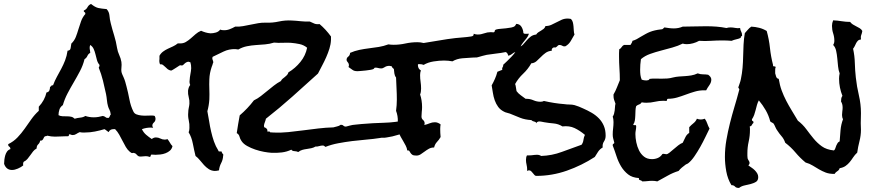

<svg xmlns="http://www.w3.org/2000/svg" viewBox="-115 -795 4376 951"><path d="M739.3 -71.3Q736.3 -57.6 727.1 -49.3Q717.8 -41 705.1 -36.1Q692.4 -31.2 679.2 -29.8Q666 -28.3 655.3 -28.3Q650.4 -28.3 646 -28.8Q641.6 -29.3 636.7 -29.3Q631.8 -29.3 631.8 -24.4Q631.8 -19.5 627 -17.6Q622.1 -19.5 617.2 -20.5Q612.3 -21.5 607.4 -21.5Q600.6 -21.5 594.2 -20.5Q587.9 -19.5 582 -19.5Q574.2 -19.5 570.8 -21.5Q567.4 -23.4 564.9 -25.9Q562.5 -28.3 560.1 -31.2Q557.6 -34.2 552.7 -36.1Q545.9 -39.1 541.5 -37.1Q537.1 -35.2 528.3 -43Q516.6 -52.7 508.3 -66.9Q500 -81.1 492.2 -96.7Q484.4 -112.3 475.6 -127.9Q466.8 -143.6 455.1 -155.3H447.3Q429.7 -155.3 422.9 -140.6Q418 -143.6 413.1 -147.9Q408.2 -152.3 402.3 -155.3Q379.9 -148.4 355.5 -143.6Q331.1 -138.7 306.6 -138.7H293Q287.1 -138.7 280.3 -140.6Q270.5 -136.7 262.7 -131.3Q254.9 -126 245.1 -126Q239.3 -126 231.4 -129.9Q225.6 -129.9 226.1 -125Q226.6 -120.1 219.7 -120.1H210.9Q197.3 -120.1 184.1 -119.1Q170.9 -118.2 157.2 -118.2Q138.7 -118.2 119.1 -123Q114.3 -120.1 108.4 -120.1Q104.5 -118.2 102.5 -113.8Q100.6 -109.4 98.6 -106Q96.7 -102.5 93.3 -100.1Q89.8 -97.7 84 -98.6Q82 -86.9 74.2 -80.1Q66.4 -73.2 66.4 -59.6Q55.7 -53.7 48.8 -44.9Q42 -36.1 35.2 -26.4Q28.3 -16.6 21 -7.8Q13.7 1 2.9 5.9Q-2 11.7 0 24.4Q-10.7 33.2 -26.4 40Q-42 46.9 -55.7 46.9Q-84 46.9 -94.7 16.6Q-94.7 6.8 -93.3 -4.4Q-91.8 -15.6 -88.9 -25.9Q-85.9 -36.1 -80.1 -44.4Q-74.2 -52.7 -63.5 -56.6Q-63.5 -65.4 -69.3 -68.8Q-75.2 -72.3 -74.2 -81.1Q-47.9 -93.8 -28.3 -114.3Q-8.8 -134.8 7.3 -157.7Q23.4 -180.7 40 -204.1Q56.6 -227.5 77.1 -246.1V-266.6Q106.4 -297.9 115.2 -336.9Q126 -338.9 129.4 -346.7Q132.8 -354.5 132.8 -365.2Q137.7 -365.2 139.2 -369.6Q140.6 -374 147.5 -372.1Q156.2 -395.5 167 -415Q177.7 -434.6 188.5 -454.6Q199.2 -474.6 207.5 -496.1Q215.8 -517.6 219.7 -543.9Q233.4 -544.9 234.9 -557.1Q236.3 -569.3 238.3 -579.1Q252.9 -592.8 260.3 -611.3Q267.6 -629.9 273.4 -649.9Q279.3 -669.9 286.6 -689.9Q293.9 -710 307.6 -725.6V-728.5Q307.6 -733.4 303.7 -734.9Q299.8 -736.3 299.8 -741.2Q300.8 -742.2 300.8 -743.2Q312.5 -748 318.4 -759.3Q324.2 -770.5 335.9 -775.4Q356.4 -758.8 372.1 -755.4Q387.7 -752 413.1 -750Q425.8 -736.3 427.2 -717.3Q428.7 -698.2 433.6 -679.7Q441.4 -648.4 450.7 -618.7Q460 -588.9 464.8 -557.6Q467.8 -539.1 475.6 -522.5Q483.4 -505.9 486.3 -488.3Q488.3 -474.6 486.3 -457.5Q484.4 -440.4 490.2 -427.7L497.1 -412.1Q502 -401.4 505.4 -389.6Q508.8 -377.9 511.7 -366.2Q519.5 -336.9 525.9 -303.2Q532.2 -269.5 545.9 -242.2Q550.8 -232.4 561 -228.5Q571.3 -224.6 584 -223.1Q596.7 -221.7 608.9 -222.2Q621.1 -222.7 629.9 -222.7H639.6Q645.5 -222.7 651.4 -220.7Q655.3 -212.9 655.3 -207Q655.3 -195.3 647.5 -188.5Q639.6 -181.6 639.6 -172.9Q639.6 -168 643.6 -162.1Q639.6 -163.1 631.8 -163.1Q609.4 -163.1 587.9 -155.3Q595.7 -138.7 608.9 -127.4Q622.1 -116.2 636.7 -106.4Q646.5 -114.3 657.2 -114.3Q668.9 -114.3 679.2 -108.9Q689.5 -103.5 701.2 -103.5Q710 -103.5 713.9 -106.4Q721.7 -97.7 726.6 -88.4Q731.4 -79.1 739.3 -71.3ZM433.6 -227.5Q431.6 -244.1 427.2 -251.5Q422.9 -258.8 419.9 -269.5Q416 -283.2 414.6 -298.8Q413.1 -314.5 410.2 -329.1Q403.3 -362.3 395 -395.5Q386.7 -428.7 374 -460Q377.9 -465.8 377.9 -470.7V-473.6Q369.1 -483.4 365.2 -497.6Q361.3 -511.7 357.9 -525.9Q354.5 -540 349.1 -552.2Q343.8 -564.5 332 -572.3Q329.1 -566.4 329.1 -558.6Q329.1 -551.8 330.6 -545.9Q332 -540 332 -533.2Q322.3 -528.3 317.9 -518.1Q313.5 -507.8 303.7 -502Q295.9 -470.7 281.2 -442.9Q266.6 -415 250.5 -387.7Q234.4 -360.4 219.7 -332.5Q205.1 -304.7 196.3 -274.4Q183.6 -265.6 179.2 -252Q174.8 -238.3 174.8 -224.6Q183.6 -219.7 194.8 -219.2Q206.1 -218.8 216.8 -218.8Q227.5 -218.8 237.3 -216.8Q247.1 -214.8 254.9 -207Q267.6 -210.9 282.7 -212.4Q297.9 -213.9 307.6 -220.7Q327.1 -213.9 349.6 -213.9Q361.3 -213.9 372.6 -215.8Q383.8 -217.8 394.5 -220.7Q403.3 -218.8 408.2 -214.4Q413.1 -210 422.9 -210.9Q427.7 -214.8 428.7 -219.2Q429.7 -223.6 433.6 -227.5Z M1960.9 -169.9Q1959 -155.3 1950.7 -147.5Q1942.4 -139.6 1931.6 -132.8Q1926.8 -133.8 1922.4 -134.3Q1918 -134.8 1913.1 -134.8Q1882.8 -135.7 1856 -127Q1829.1 -118.2 1800.8 -114.3Q1791 -112.3 1782.7 -112.8Q1774.4 -113.3 1765.6 -111.3Q1734.4 -106.4 1699.2 -103.5Q1664.1 -100.6 1628.9 -96.2Q1593.8 -91.8 1560.1 -85.4Q1526.4 -79.1 1497.1 -67.4Q1494.1 -69.3 1491.2 -71.8Q1488.3 -74.2 1484.4 -74.2Q1474.6 -74.2 1465.8 -71.3Q1457 -68.4 1448.2 -69.3Q1438.5 -63.5 1427.2 -61Q1416 -58.6 1404.8 -57.1Q1393.6 -55.7 1382.8 -52.7Q1372.1 -49.8 1362.3 -42Q1354.5 -45.9 1343.3 -46.4Q1332 -46.9 1328.1 -53.7Q1305.7 -43 1280.8 -40Q1255.9 -37.1 1230.5 -38.1Q1213.9 -39.1 1192.4 -43Q1170.9 -46.9 1149.4 -54.2Q1127.9 -61.5 1109.4 -71.8Q1090.8 -82 1081.1 -96.7Q1074.2 -106.4 1071.3 -118.2Q1068.4 -129.9 1057.6 -135.7Q1060.5 -158.2 1064.5 -179.7Q1068.4 -201.2 1072.3 -223.6Q1091.8 -240.2 1109.4 -258.8Q1127 -277.3 1142.6 -297.9Q1161.1 -306.6 1177.2 -319.3Q1193.4 -332 1209.5 -345.2Q1225.6 -358.4 1241.7 -371.1Q1257.8 -383.8 1276.4 -393.6Q1279.3 -400.4 1284.7 -404.8Q1290 -409.2 1295.9 -413.6Q1301.8 -418 1306.6 -423.3Q1311.5 -428.7 1313.5 -436.5Q1347.7 -457 1373 -488.3Q1398.4 -519.5 1406.2 -558.6Q1389.6 -572.3 1368.7 -576.7Q1347.7 -581.1 1325.2 -583Q1305.7 -584 1284.7 -583Q1263.7 -582 1242.2 -584Q1220.7 -577.1 1197.8 -575.2Q1174.8 -573.2 1152.3 -571.8Q1129.9 -570.3 1107.9 -565.9Q1085.9 -561.5 1065.4 -549.8Q1061.5 -549.8 1058.1 -550.8Q1054.7 -551.8 1050.8 -551.8Q1019.5 -552.7 992.2 -539.6Q964.8 -526.4 938.5 -513.7Q936.5 -509.8 936.5 -507.8Q936.5 -502 939 -496.6Q941.4 -491.2 941.4 -485.4Q940.4 -484.4 940.4 -483.4Q940.4 -482.4 939.5 -481.4Q938.5 -476.6 937 -472.7Q935.5 -468.8 933.6 -463.9Q922.9 -432.6 921.9 -402.3Q920.9 -377 921.9 -352.5Q922.9 -328.1 921.9 -302.7Q919.9 -271.5 912.1 -244.1Q917 -220.7 920.9 -194.8Q924.8 -168.9 930.7 -143.6Q936.5 -118.2 944.8 -94.2Q953.1 -70.3 966.8 -48.8Q965.8 -46.9 967.8 -45.9Q969.7 -44.9 971.7 -44.9H979.5Q984.4 -44.9 983.4 -41Q985.4 -38.1 986.3 -35.6Q987.3 -33.2 990.2 -31.2Q992.2 -28.3 990.2 -23.4Q989.3 -3.9 980.5 12.7Q971.7 29.3 969.7 48.8Q958 51.8 948.2 51.8Q931.6 50.8 918.9 42.5Q906.2 34.2 895.5 22.5Q884.8 10.7 875 -1.5Q865.2 -13.7 853.5 -22.5Q846.7 -49.8 840.3 -83Q834 -116.2 819.3 -139.6Q823.2 -148.4 823.2 -161.1Q824.2 -180.7 819.8 -199.7Q815.4 -218.8 817.4 -238.3Q817.4 -249 819.8 -259.8Q822.3 -270.5 823.2 -281.2Q824.2 -297.9 819.8 -313.5Q815.4 -329.1 816.4 -345.7Q817.4 -353.5 819.8 -360.8Q822.3 -368.2 827.1 -374Q822.3 -385.7 824.2 -396.5Q825.2 -413.1 828.1 -427.7Q831.1 -442.4 832 -457Q832 -464.8 831.1 -472.2Q830.1 -479.5 828.1 -486.3L819.3 -489.3Q813.5 -489.3 808.1 -486.3Q802.7 -483.4 798.8 -479.5Q794.9 -475.6 792 -473.1Q789.1 -470.7 786.1 -470.7Q784.2 -470.7 781.7 -471.2Q779.3 -471.7 777.3 -471.7Q775.4 -471.7 770 -467.8Q764.6 -463.9 757.3 -459.5Q750 -455.1 743.2 -450.7Q736.3 -446.3 732.4 -445.3Q721.7 -447.3 715.3 -452.6Q709 -458 703.6 -463.4Q698.2 -468.8 692.4 -473.1Q686.5 -477.5 677.7 -476.6Q674.8 -482.4 674.3 -489.3Q673.8 -496.1 674.8 -502.9V-518.6Q681.6 -531.2 692.9 -539.6Q704.1 -547.9 716.8 -553.7L742.2 -565.4Q754.9 -571.3 765.6 -580.1H774.4Q792 -579.1 805.2 -586.9Q818.4 -594.7 830.1 -605Q841.8 -615.2 854 -626Q866.2 -636.7 880.9 -642.6Q891.6 -637.7 903.3 -634.3Q915 -630.9 927.7 -629.9Q940.4 -629.9 954.1 -633.8Q967.8 -637.7 975.6 -648.4Q980.5 -646.5 983.9 -646Q987.3 -645.5 992.2 -645.5Q1006.8 -644.5 1021.5 -649.9Q1036.1 -655.3 1049.8 -663.1Q1069.3 -662.1 1088.4 -665.5Q1107.4 -668.9 1126.5 -672.9Q1145.5 -676.8 1164.6 -680.2Q1183.6 -683.6 1203.1 -682.6Q1235.4 -681.6 1266.6 -688.5Q1297.9 -695.3 1330.1 -693.4Q1352.5 -692.4 1374.5 -689.9Q1396.5 -687.5 1418.9 -688.5Q1431.6 -682.6 1441.9 -678.2Q1452.1 -673.8 1467.8 -675.8Q1499 -649.4 1524.4 -614.3V-597.7Q1523.4 -575.2 1516.6 -553.7Q1509.8 -532.2 1500.5 -511.2Q1491.2 -490.2 1480.5 -470.2Q1469.7 -450.2 1460 -430.7Q1396.5 -373 1333 -316.4Q1269.5 -259.8 1202.1 -207Q1200.2 -197.3 1196.8 -189.5Q1193.4 -181.6 1192.4 -172.9Q1192.4 -168 1193.4 -165Q1200.2 -163.1 1205.6 -157.7Q1210.9 -152.3 1209 -143.6H1217.8Q1222.7 -143.6 1222.7 -139.6L1238.3 -138.7Q1275.4 -136.7 1312.5 -140.6Q1349.6 -144.5 1387.2 -149.4Q1424.8 -154.3 1461.9 -158.7Q1499 -163.1 1536.1 -164.1Q1544.9 -167 1554.7 -168.9Q1564.5 -170.9 1572.3 -176.8H1575.2Q1582 -176.8 1585.4 -172.9Q1588.9 -168.9 1595.7 -168Q1600.6 -168 1606 -169.9Q1611.3 -171.9 1617.2 -172.9Q1630.9 -176.8 1646 -177.7Q1661.1 -178.7 1675.8 -180.7Q1732.4 -185.5 1788.1 -187Q1843.8 -188.5 1899.4 -201.2Q1904.3 -194.3 1913.1 -191.9Q1921.9 -189.5 1931.6 -187Q1941.4 -184.6 1949.7 -181.6Q1958 -178.7 1960.9 -169.9Z M2504.9 -627.9Q2501 -615.2 2492.2 -604.5L2475.6 -584Q2467.8 -574.2 2462.4 -563Q2457 -551.8 2459 -537.1Q2457 -537.1 2454.1 -537.6Q2451.2 -538.1 2449.2 -538.1Q2433.6 -538.1 2425.3 -530.8Q2417 -523.4 2403.3 -518.6Q2401.4 -524.4 2398.4 -529.8Q2395.5 -535.2 2389.6 -537.1Q2366.2 -532.2 2342.8 -529.8Q2319.3 -527.3 2295.9 -523.4Q2285.2 -521.5 2274.4 -518.1Q2263.7 -514.6 2252 -511.7Q2246.1 -509.8 2239.3 -510.3Q2232.4 -510.7 2225.6 -509.8Q2202.1 -508.8 2174.8 -506.3Q2147.5 -503.9 2126 -491.2Q2116.2 -493.2 2105.5 -494.1Q2094.7 -495.1 2084 -495.1Q2060.5 -495.1 2032.7 -490.7Q2004.9 -486.3 1983.4 -473.6Q1978.5 -475.6 1973.1 -476.6Q1967.8 -477.5 1960.9 -477.5Q1959 -477.5 1958 -477.1Q1957 -476.6 1955.1 -476.6Q1954.1 -467.8 1957.5 -459.5Q1960.9 -451.2 1969.7 -446.3Q1965.8 -435.5 1965.8 -422.9Q1965.8 -406.2 1968.3 -389.6Q1970.7 -373 1970.7 -356.4Q1970.7 -337.9 1965.8 -327.1Q1975.6 -297.9 1975.6 -264.6Q1975.6 -252.9 1974.1 -241.7Q1972.7 -230.5 1972.7 -217.8Q1972.7 -207 1980.5 -200.7Q1988.3 -194.3 1988.3 -183.6Q1988.3 -179.7 1986.3 -175.8Q2000 -178.7 2012.7 -184.1Q2025.4 -189.5 2039.1 -189.5Q2046.9 -189.5 2054.2 -186.5Q2061.5 -183.6 2067.4 -178.7Q2066.4 -173.8 2065.9 -168Q2065.4 -162.1 2065.4 -156.2Q2065.4 -145.5 2065.9 -136.2Q2066.4 -127 2067.4 -116.2Q2059.6 -102.5 2049.3 -91.8Q2039.1 -81.1 2035.2 -64.5Q2020.5 -64.5 2009.3 -58.1Q1998 -51.8 1988.3 -44.4Q1978.5 -37.1 1968.8 -30.8Q1959 -24.4 1947.3 -24.4Q1932.6 -24.4 1926.8 -28.8Q1920.9 -33.2 1918 -38.1Q1915 -43 1912.6 -46.9Q1910.2 -50.8 1902.3 -49.8Q1900.4 -62.5 1894.5 -73.7Q1888.7 -85 1882.3 -95.7Q1876 -106.4 1869.6 -117.7Q1863.3 -128.9 1860.4 -140.6Q1854.5 -166 1855.5 -193.4Q1856.4 -220.7 1846.7 -246.1Q1848.6 -259.8 1849.6 -273.9Q1850.6 -288.1 1850.6 -301.8Q1850.6 -329.1 1849.1 -356Q1847.7 -382.8 1846.7 -411.1Q1839.8 -419.9 1838.4 -431.2Q1836.9 -442.4 1835.9 -453.1Q1833 -456.1 1829.6 -459Q1826.2 -461.9 1825.2 -466.8Q1817.4 -468.8 1813.5 -468.8Q1799.8 -468.8 1790.5 -462.4Q1781.2 -456.1 1773.4 -456.1Q1765.6 -456.1 1758.8 -458Q1752 -460 1745.1 -460Q1739.3 -460 1738.8 -457.5Q1738.3 -455.1 1734.4 -453.1Q1731.4 -451.2 1720.7 -449.2Q1710 -447.3 1696.8 -445.8Q1683.6 -444.3 1671.4 -443.4Q1659.2 -442.4 1655.3 -442.4Q1639.6 -442.4 1631.3 -448.7Q1623 -455.1 1611.3 -462.9Q1613.3 -468.8 1613.3 -470.7Q1613.3 -480.5 1607.4 -486.8Q1601.6 -493.2 1601.6 -498Q1601.6 -508.8 1609.9 -514.6Q1618.2 -520.5 1619.1 -533.2Q1641.6 -543 1665 -547.9Q1688.5 -552.7 1712.9 -555.7Q1737.3 -558.6 1761.2 -562.5Q1785.2 -566.4 1808.6 -575.2Q1815.4 -574.2 1821.8 -573.7Q1828.1 -573.2 1835 -573.2Q1864.3 -573.2 1893.1 -579.6Q1921.9 -585.9 1952.1 -585.9Q1960 -585.9 1967.8 -585Q1975.6 -584 1983.4 -582Q2022.5 -587.9 2061 -594.7Q2099.6 -601.6 2140.6 -606.4Q2160.2 -608.4 2179.2 -609.9Q2198.2 -611.3 2217.8 -614.3Q2224.6 -615.2 2228 -617.7Q2231.4 -620.1 2231.4 -627.9Q2240.2 -624 2251 -624Q2267.6 -624 2283.2 -629.9Q2298.8 -635.7 2315.4 -635.7Q2319.3 -635.7 2322.3 -635.3Q2325.2 -634.8 2328.1 -634.8Q2335 -634.8 2335.4 -641.1Q2335.9 -647.5 2344.7 -649.4Q2351.6 -651.4 2364.3 -652.3Q2377 -653.3 2391.1 -654.8Q2405.3 -656.2 2417.5 -658.7Q2429.7 -661.1 2435.5 -666L2442.4 -676.8Q2460 -675.8 2468.3 -661.6Q2476.6 -647.5 2477.5 -630.9Q2481.4 -627 2488.8 -627.4Q2496.1 -627.9 2502 -627.9Z M2884.8 -123Q2884.8 -106.4 2876.5 -94.2Q2868.2 -82 2870.1 -64.5Q2856.4 -56.6 2847.7 -43.9Q2838.9 -31.2 2831.1 -17.6Q2766.6 24.4 2692.9 50.3Q2619.1 76.2 2541 76.2Q2536.1 76.2 2532.2 71.8Q2528.3 67.4 2524.4 62.5Q2520.5 57.6 2516.1 53.2Q2511.7 48.8 2505.9 48.8Q2499 48.8 2495.1 51.8Q2495.1 49.8 2495.6 48.3Q2496.1 46.9 2496.1 44.9Q2496.1 33.2 2493.2 21Q2490.2 8.8 2490.2 -2.9Q2490.2 -16.6 2495.1 -25.4H2506.8Q2516.6 -25.4 2525.9 -26.9Q2535.2 -28.3 2545.9 -28.3Q2556.6 -28.3 2565.4 -22.5Q2619.1 -24.4 2667.5 -42.5Q2715.8 -60.5 2765.6 -78.1Q2773.4 -88.9 2774.9 -102.1Q2776.4 -115.2 2782.2 -127Q2756.8 -148.4 2731 -160.6Q2705.1 -172.9 2670.9 -168.9Q2650.4 -181.6 2627.4 -183.6Q2604.5 -185.5 2581.1 -189.5Q2575.2 -190.4 2568.8 -191.9Q2562.5 -193.4 2555.7 -193.4Q2550.8 -193.4 2546.4 -190.9Q2542 -188.5 2543.9 -183.6Q2539.1 -191.4 2530.8 -192.9Q2522.5 -194.3 2516.6 -200.2Q2485.4 -202.1 2461.9 -211.4Q2438.5 -220.7 2410.2 -232.4Q2402.3 -235.4 2395 -236.8Q2387.7 -238.3 2380.9 -242.2Q2363.3 -251 2352.5 -265.6Q2341.8 -280.3 2335.4 -298.3Q2329.1 -316.4 2326.2 -335.9Q2323.2 -355.5 2320.3 -372.1Q2329.1 -387.7 2336.4 -404.3Q2343.8 -420.9 2348.6 -439.5Q2354.5 -442.4 2360.4 -444.3Q2366.2 -446.3 2373 -449.2Q2372.1 -451.2 2372.1 -454.1Q2372.1 -459 2375.5 -463.9Q2378.9 -468.8 2377 -473.6Q2398.4 -493.2 2418.5 -514.2Q2438.5 -535.2 2453.1 -560.5Q2467.8 -565.4 2476.6 -575.2Q2485.4 -585 2494.1 -595.2Q2502.9 -605.5 2513.7 -613.8Q2524.4 -622.1 2541 -624Q2544.9 -630.9 2551.8 -635.3Q2558.6 -639.6 2565.4 -643.6Q2572.3 -647.5 2578.1 -652.3Q2584 -657.2 2586.9 -666Q2602.5 -666 2615.7 -671.9Q2628.9 -677.7 2641.6 -684.6Q2654.3 -691.4 2667.5 -697.3Q2680.7 -703.1 2696.3 -703.1Q2700.2 -703.1 2704.1 -702.6Q2708 -702.1 2712.9 -701.2Q2719.7 -694.3 2722.2 -685.1Q2724.6 -675.8 2725.6 -665Q2726.6 -654.3 2727.1 -643.6Q2727.5 -632.8 2730.5 -624Q2721.7 -607.4 2711.4 -590.8Q2701.2 -574.2 2684.6 -565.4H2682.6Q2675.8 -564.5 2669.9 -568.4Q2664.1 -572.3 2656.2 -572.3Q2651.4 -572.3 2648.4 -569.3L2643.6 -564.5Q2641.6 -562.5 2638.2 -560.5Q2634.8 -558.6 2628.9 -560.5Q2615.2 -555.7 2618.2 -543.9Q2599.6 -542 2586.9 -532.7Q2574.2 -523.4 2563.5 -512.2Q2552.7 -501 2542 -491.7Q2531.2 -482.4 2516.6 -481.4Q2500 -452.1 2476.1 -429.7Q2452.1 -407.2 2436.5 -378.9Q2439.5 -371.1 2440.4 -362.3Q2441.4 -353.5 2443.4 -343.8Q2452.1 -332 2464.4 -323.2Q2476.6 -314.5 2488.3 -305.7H2491.2Q2510.7 -305.7 2527.3 -298.3Q2543.9 -291 2562.5 -291Q2572.3 -291 2579.1 -294.9Q2604.5 -289.1 2629.4 -285.2Q2654.3 -281.2 2679.7 -279.3Q2692.4 -277.3 2705.6 -277.3Q2718.8 -277.3 2730.5 -274.4Q2741.2 -271.5 2752 -267.1Q2762.7 -262.7 2773.4 -257.8Q2795.9 -248 2815.9 -236.3Q2835.9 -224.6 2851.6 -208.5Q2867.2 -192.4 2876 -171.4Q2884.8 -150.4 2884.8 -123Z M3560.5 -621.1V-617.2Q3553.7 -615.2 3553.7 -607.4Q3543 -602.5 3531.2 -600.1Q3519.5 -597.7 3508.8 -592.8Q3498 -593.8 3486.8 -594.2Q3475.6 -594.7 3464.8 -594.7Q3435.5 -594.7 3406.2 -592.8Q3377 -590.8 3347.7 -592.8Q3334 -585 3317.9 -580.6Q3301.8 -576.2 3287.1 -576.2Q3275.4 -576.2 3266.6 -579.1Q3243.2 -567.4 3215.3 -559.6Q3187.5 -551.8 3159.2 -544.4Q3130.9 -537.1 3105 -527.8Q3079.1 -518.6 3059.6 -502Q3057.6 -488.3 3056.6 -475.1Q3055.7 -461.9 3055.7 -449.2Q3055.7 -435.5 3057.1 -423.8Q3058.6 -412.1 3063.5 -400.4Q3068.4 -398.4 3074.7 -397.5Q3081.1 -396.5 3085.9 -396.5Q3090.8 -396.5 3095.7 -397.9Q3100.6 -399.4 3102.5 -404.3Q3117.2 -406.2 3131.8 -405.8Q3146.5 -405.3 3161.1 -405.3Q3175.8 -405.3 3189.9 -406.2Q3204.1 -407.2 3217.8 -411.1Q3233.4 -415 3248.5 -416Q3263.7 -417 3278.3 -418Q3293 -418.9 3308.6 -421.4Q3324.2 -423.8 3340.8 -431.6Q3353.5 -426.8 3366.7 -426.8Q3379.9 -426.8 3392.6 -424.8Q3399.4 -419.9 3403.8 -414.1Q3408.2 -408.2 3408.2 -400.4Q3408.2 -386.7 3398.4 -373Q3388.7 -359.4 3382.8 -347.7H3372.1Q3348.6 -347.7 3326.7 -341.3Q3304.7 -335 3282.7 -326.7Q3260.7 -318.4 3238.8 -312Q3216.8 -305.7 3193.4 -305.7Q3189.5 -305.7 3189 -301.3Q3188.5 -296.9 3186.5 -294.9Q3181.6 -295.9 3171.9 -295.9Q3149.4 -295.9 3128.9 -291Q3108.4 -286.1 3086.9 -286.1Q3081.1 -286.1 3075.2 -286.6Q3069.3 -287.1 3063.5 -288.1Q3058.6 -280.3 3050.8 -277.8Q3043 -275.4 3036.1 -269.5Q3033.2 -260.7 3032.7 -248Q3032.2 -235.4 3031.7 -222.2Q3031.2 -209 3029.3 -197.3Q3027.3 -185.5 3021.5 -178.7Q3022.5 -173.8 3029.3 -175.3Q3036.1 -176.8 3036.1 -168.9Q3036.1 -160.2 3034.2 -150.4Q3032.2 -140.6 3032.2 -130.9Q3032.2 -112.3 3036.6 -90.3Q3041 -68.4 3050.3 -49.8Q3059.6 -31.2 3075.2 -19Q3090.8 -6.8 3114.3 -6.8Q3129.9 -6.8 3143.6 -12.7Q3157.2 -18.6 3166 -32.2L3170.9 -33.2Q3174.8 -33.2 3178.2 -32.2Q3181.6 -31.2 3185.5 -31.2Q3191.4 -31.2 3200.7 -38.6Q3210 -45.9 3221.2 -55.7Q3232.4 -65.4 3244.1 -74.7Q3255.9 -84 3266.6 -87.9Q3273.4 -101.6 3279.8 -115.2Q3286.1 -128.9 3298.8 -136.7V-165Q3308.6 -175.8 3319.8 -184.6Q3331.1 -193.4 3336.9 -207Q3341.8 -205.1 3346.2 -204.1Q3350.6 -203.1 3355.5 -203.1Q3360.4 -203.1 3365.7 -204.1Q3371.1 -205.1 3376 -207Q3383.8 -196.3 3388.2 -183.1Q3392.6 -169.9 3399.4 -158.2Q3390.6 -140.6 3378.9 -116.2Q3367.2 -91.8 3353.5 -67.4Q3339.8 -43 3324.7 -21Q3309.6 1 3294.9 12.7Q3292 15.6 3282.2 19.5Q3271.5 27.3 3262.7 34.7Q3253.9 42 3246.1 51.8Q3217.8 60.5 3191.9 75.2Q3166 89.8 3140.6 103.5Q3128.9 100.6 3115.2 100.6Q3103.5 100.6 3091.8 102.1Q3080.1 103.5 3066.4 103.5Q3062.5 98.6 3055.2 97.2Q3047.9 95.7 3049.8 86.9Q3016.6 85 2996.1 68.8Q2975.6 52.7 2961.4 29.3Q2947.3 5.9 2938.5 -21.5Q2929.7 -48.8 2919.9 -74.2V-77.1Q2919.9 -82 2923.8 -83Q2927.7 -84 2927.7 -88.9Q2927.7 -90.8 2926.8 -91.8Q2923.8 -102.5 2921.9 -110.4Q2919.9 -118.2 2919.9 -128.9Q2919.9 -144.5 2921.9 -159.7Q2923.8 -174.8 2923.8 -190.4Q2923.8 -206.1 2919.9 -217.8Q2923.8 -222.7 2926.3 -231Q2928.7 -239.3 2929.7 -248Q2930.7 -256.8 2931.2 -265.6Q2931.6 -274.4 2933.6 -281.2Q2929.7 -292 2926.8 -300.3Q2923.8 -308.6 2923.8 -320.3V-327.1Q2933.6 -343.8 2940.4 -361.3Q2947.3 -378.9 2955.1 -397.5V-400.4Q2955.1 -428.7 2953.1 -457Q2951.2 -485.4 2951.2 -513.7V-532.2Q2951.2 -542 2952.1 -550.8Q2960 -554.7 2963.9 -561.5Q2967.8 -568.4 2975.6 -572.3H3007.8L3013.7 -582Q3016.6 -586.9 3017.6 -592.8Q3028.3 -595.7 3038.6 -601.1Q3048.8 -606.4 3057.6 -612.3Q3071.3 -620.1 3082.5 -626.5Q3093.8 -632.8 3105 -637.2Q3116.2 -641.6 3128.9 -644.5Q3141.6 -647.5 3158.2 -649.4Q3166 -649.4 3168.5 -652.3Q3170.9 -655.3 3175.8 -659.2Q3187.5 -657.2 3199.2 -655.8Q3210.9 -654.3 3222.7 -654.3Q3246.1 -654.3 3266.6 -663.1Q3295.9 -663.1 3324.7 -664.1Q3353.5 -665 3382.8 -665Q3408.2 -665 3433.6 -663.1Q3459 -661.1 3483.4 -656.2Q3492.2 -659.2 3502.9 -659.2Q3514.6 -659.2 3526.9 -656.7Q3539.1 -654.3 3550.8 -656.2Q3551.8 -645.5 3556.2 -638.2Q3560.5 -630.9 3560.5 -621.1Z M4156.2 -641.6Q4154.3 -629.9 4150.9 -621.6Q4147.5 -613.3 4149.4 -599.6Q4139.6 -598.6 4134.3 -593.3Q4128.9 -587.9 4125.5 -581.1Q4122.1 -574.2 4118.7 -566.9Q4115.2 -559.6 4110.4 -553.7Q4118.2 -518.6 4119.1 -482.4Q4120.1 -446.3 4124 -411.1Q4128.9 -366.2 4139.2 -322.8Q4149.4 -279.3 4149.4 -234.4Q4149.4 -220.7 4148.9 -209Q4148.4 -197.3 4148.4 -184.6Q4148.4 -176.8 4148.9 -168.5Q4149.4 -160.2 4149.4 -152.3Q4149.4 -124 4142.1 -95.7Q4134.8 -67.4 4130.9 -39.1Q4119.1 -28.3 4110.8 -15.6Q4102.5 -2.9 4093.8 7.8Q4085 18.6 4073.2 26.9Q4061.5 35.2 4043.9 38.1Q4041 47.9 4032.7 52.7Q4024.4 57.6 4018.6 66.4H4016.6Q3992.2 66.4 3974.6 59.6Q3957 52.7 3941.9 43.9Q3926.8 35.2 3911.1 25.4Q3895.5 15.6 3875 9.8Q3847.7 -12.7 3825.2 -39.6Q3802.7 -66.4 3774.4 -87.9Q3767.6 -107.4 3756.3 -120.1Q3745.1 -132.8 3734.4 -149.4Q3729.5 -156.2 3727.1 -162.1Q3724.6 -168 3720.7 -175.8Q3717.8 -183.6 3711.4 -186.5Q3705.1 -189.5 3700.2 -193.4Q3692.4 -223.6 3677.7 -249Q3663.1 -274.4 3643.6 -297.9Q3637.7 -287.1 3634.3 -274.9Q3630.9 -262.7 3627.9 -250.5Q3625 -238.3 3620.6 -226.1Q3616.2 -213.9 3609.4 -204.1V-201.2Q3609.4 -196.3 3613.3 -195.3Q3617.2 -194.3 3617.2 -189.5Q3617.2 -188.5 3616.7 -187.5Q3616.2 -186.5 3616.2 -185.5Q3611.3 -181.6 3608.9 -175.8Q3606.4 -169.9 3598.6 -168.9Q3599.6 -164.1 3599.6 -159.2V-150.4Q3599.6 -122.1 3593.3 -93.8Q3586.9 -65.4 3586.9 -36.1V-23.4Q3586.9 -16.6 3587.9 -10.7Q3589.8 -4.9 3593.8 1Q3597.7 6.8 3597.7 11.7Q3597.7 18.6 3591.8 24.4Q3598.6 29.3 3607.4 35.2Q3616.2 41 3623.5 48.3Q3630.9 55.7 3635.7 64Q3640.6 72.3 3640.6 82Q3640.6 98.6 3629.9 105.5Q3619.1 112.3 3604 116.2Q3588.9 120.1 3572.8 123.5Q3556.6 127 3545.9 135.7H3543Q3531.2 135.7 3525.4 128.9Q3519.5 122.1 3507.8 122.1Q3489.3 91.8 3482.4 54.2Q3475.6 16.6 3475.6 -17.6Q3475.6 -59.6 3482.9 -101.6Q3490.2 -143.6 3500.5 -184.6Q3510.7 -225.6 3522.9 -266.1Q3535.2 -306.6 3545.9 -347.7L3546.9 -350.6Q3546.9 -355.5 3544.4 -357.4Q3542 -359.4 3542 -363.3Q3542 -365.2 3543 -365.2Q3545.9 -375 3549.3 -383.8Q3552.7 -392.6 3554.7 -403.3Q3560.5 -430.7 3563 -459.5Q3565.4 -488.3 3565.9 -516.6Q3566.4 -544.9 3567.9 -573.7Q3569.3 -602.5 3574.2 -630.9Q3582 -638.7 3588.9 -647.5Q3595.7 -656.2 3606.4 -663.1Q3626 -662.1 3645.5 -657.2Q3665 -652.3 3682.6 -641.6Q3694.3 -599.6 3698.7 -557.6Q3703.1 -515.6 3713.9 -473.6V-470.7Q3713.9 -465.8 3719.2 -466.3Q3724.6 -466.8 3727.5 -462.9Q3725.6 -460 3725.1 -456.1Q3724.6 -452.1 3724.6 -448.2V-431.6Q3726.6 -423.8 3729.5 -415Q3732.4 -406.2 3742.2 -404.3Q3747.1 -373 3756.8 -346.7Q3766.6 -320.3 3779.3 -295.9Q3792 -271.5 3806.6 -247.6Q3821.3 -223.6 3836.9 -197.3Q3861.3 -178.7 3878.9 -154.8Q3896.5 -130.9 3914.6 -108.9Q3932.6 -86.9 3955.6 -70.3Q3978.5 -53.7 4015.6 -49.8Q4020.5 -53.7 4022.5 -60.5L4027.3 -74.2Q4030.3 -81.1 4033.7 -86.4Q4037.1 -91.8 4043.9 -94.7Q4045.9 -122.1 4048.3 -150.4Q4050.8 -178.7 4060.5 -204.1Q4055.7 -212.9 4055.7 -225.6Q4055.7 -235.4 4057.1 -244.1Q4058.6 -252.9 4058.6 -261.7Q4058.6 -280.3 4050.8 -292Q4050.8 -298.8 4051.8 -306.2Q4052.7 -313.5 4057.6 -320.3Q4049.8 -339.8 4045.4 -361.3Q4041 -382.8 4041 -405.3Q4041 -418 4043.9 -431.6Q4038.1 -446.3 4036.1 -465.8L4032.2 -505.9Q4030.3 -526.4 4026.4 -543.9Q4022.5 -561.5 4011.7 -572.3Q4017.6 -581.1 4017.6 -592.8Q4017.6 -612.3 4011.7 -629.9Q4005.9 -647.5 4005.9 -667Q4005.9 -680.7 4011.7 -694.3Q4033.2 -693.4 4054.2 -689.9Q4075.2 -686.5 4095.7 -686.5Q4101.6 -678.7 4109.4 -673.8Q4117.2 -668.9 4126 -664.6Q4134.8 -660.2 4143.1 -655.3Q4151.4 -650.4 4156.2 -641.6Z"/></svg>

Font: Rock Salt
Style: Regular
Weight: 400
Version: Version 1.001